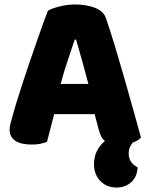

<svg xmlns="http://www.w3.org/2000/svg" viewBox="-20 -636 667 858"><path d="M194 -588Q211 -598 245.5 -607Q280 -616 315 -616Q365 -616 403.5 -601.5Q442 -587 453 -556Q471 -504 492 -435Q513 -366 534 -292.5Q555 -219 575 -147.5Q595 -76 610 -21Q597 -7 573 1Q565 12 560 23Q555 34 555 50Q555 91 595 112Q593 154 566.5 178Q540 202 501 202Q456 202 428 172.5Q400 143 400 98Q400 65 413 39Q426 13 449 -6Q438 -14 432 -27Q426 -40 421 -57L403 -126H222Q214 -96 206 -64Q198 -32 190 -2Q176 3 160.5 6.5Q145 10 123 10Q72 10 47.5 -7.5Q23 -25 23 -56Q23 -70 27 -84Q31 -98 36 -117Q43 -144 55.5 -184Q68 -224 83 -270.5Q98 -317 115 -366Q132 -415 147 -458.5Q162 -502 174.5 -536Q187 -570 194 -588ZM314 -459Q300 -417 282.5 -365.5Q265 -314 251 -261H375Q361 -315 346.5 -366.5Q332 -418 320 -459Z"/></svg>

Font: Baloo Tammudu
Style: Regular
Weight: 400
Designer: Omkar Shende and Ek Type
Foundry: Ek Type
Version: Version 1.007;PS 1.000;hotconv 1.0.88;makeotf.lib2.5.647800